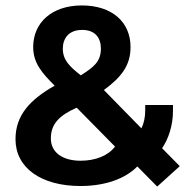

<svg xmlns="http://www.w3.org/2000/svg" viewBox="-20 -674 716 706"><path d="M558 12 641 -63 576 -129C600 -164 616 -214 616 -265V-288H514V-268C514 -243 509 -220 500 -202L362 -343C426 -390 460 -433 460 -501C460 -594 391 -654 281 -654C170 -654 102 -590 102 -501C102 -442 135 -405 181 -359C91 -308 37 -251 37 -162C37 -57 131 10 276 10C365 10 440 -16 485 -62ZM277 -397C235 -430 211 -454 211 -495C211 -532 232 -564 282 -564C330 -564 351 -535 351 -495C351 -448 325 -427 277 -397ZM276 -83C212 -83 167 -112 167 -165C167 -219 199 -250 262 -278L403 -135C378 -102 332 -83 276 -83Z"/></svg>

Font: Kanit Medium
Style: Regular
Weight: 500
Designer: Katatrad Team
Foundry: CadsonDemak
Version: Version 1.000;PS 001.000;hotconv 1.0.88;makeotf.lib2.5.64775